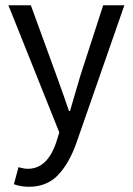

<svg xmlns="http://www.w3.org/2000/svg" viewBox="-20 -506 508 735"><path d="M90.8 209Q60.1 209 33.2 199.2L50.8 133.8Q70.8 140.1 86.9 140.1Q161.6 140.1 195.8 37.1L207 1L12.2 -485.8H98.1L195.8 -217.8Q205.1 -193.4 222.4 -143.6Q239.7 -93.8 244.1 -81.1H248Q253.9 -100.1 267.3 -147.2Q280.8 -194.3 288.1 -217.8L375 -485.8H456.1L272.9 40Q244.6 120.1 201.7 164.6Q158.7 209 90.8 209Z"/></svg>

Font: Source Sans Pro
Style: Regular
Weight: 400
Designer: Paul D. Hunt
Foundry: Adobe Systems Incorporated
Version: Version 3.006;hotconv 1.0.111;makeotfexe 2.5.65597